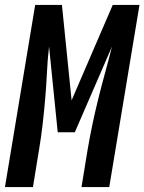

<svg xmlns="http://www.w3.org/2000/svg" viewBox="-37 -755 583 775"><path d="M-17 0 105 -735H213L252 -350L418 -735H526L404 0H292L316 -147Q325 -200 336 -252.5Q347 -305 360 -357.5Q373 -410 387.5 -462.5Q402 -515 415 -567L265 -221H196L161 -567Q155 -515 152.5 -462.5Q150 -410 145.5 -357.5Q141 -305 135 -252.5Q129 -200 120 -147L96 0Z"/></svg>

Font: Iosevka SS04 Oblique
Style: Bold
Weight: 700
Italic angle: -9°
Monospace: yes
Designer: Belleve Invis
Foundry: Belleve Invis
Version: Version 19.0.0; ttfautohint (v1.8.4)